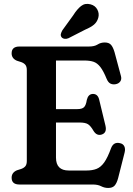

<svg xmlns="http://www.w3.org/2000/svg" viewBox="-20 -936 676 974"><path d="M39 -665.5Q39 -700 78.5 -700H431Q459 -700 475 -710.2Q491 -720.5 511.5 -720.5Q532.5 -720.5 543 -708.8Q553.5 -697 561 -671.5L593.5 -550.5Q598 -534 590.2 -523Q582.5 -512 567.5 -509Q553.5 -506 541.2 -511.5Q529 -517 521 -536Q504.5 -576.5 488.8 -596.5Q473 -616.5 454 -622.8Q435 -629 408 -629H264V-382.5H372.5Q397 -382.5 406.8 -392.8Q416.5 -403 420.5 -429.5Q427.5 -458.5 450.5 -459.5Q476 -460 483 -431L515 -298.5Q523.5 -262.5 496 -253.5Q471 -245.5 454.5 -272Q440.5 -296.5 427 -305.5Q413.5 -314.5 383 -314.5H264V-136.5Q264 -71 329 -71H418.5Q449 -71 470.2 -79.5Q491.5 -88 508.8 -112.2Q526 -136.5 543.5 -184.5Q556 -217 587.5 -210Q604 -207 610.5 -194Q617 -181 612 -161.5L579 -31.5Q572 -6 561.2 5.8Q550.5 17.5 529 17.5Q510 17.5 493.2 8.8Q476.5 0 450 0H78.5Q39 0 39 -34.5Q39 -60.5 65.5 -72L87.5 -79Q101.5 -84 108.8 -93Q116 -102 116 -119.5V-580.5Q116 -598 108.8 -607Q101.5 -616 87.5 -621L65.5 -628Q39 -639.5 39 -665.5ZM351.5 -858.5Q370.5 -889 391 -905.2Q411.5 -921.5 439.5 -914Q463.5 -907.5 474 -887.2Q484.5 -867 478.5 -845.5Q472.5 -824.5 457 -811.2Q441.5 -798 412 -785.5L327 -742Q317.5 -738 307.8 -739.2Q298 -740.5 292.5 -747Q286.5 -755 288.8 -764Q291 -773 296.5 -782.5Z"/></svg>

Font: Fraunces 72pt SuperSoft SemiBold
Style: Regular
Weight: 600
Version: Version 1.000;[b76b70a41]